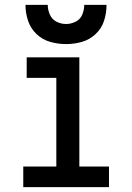

<svg xmlns="http://www.w3.org/2000/svg" viewBox="-20 -764 540 784"><path d="M75 0H425V-84H304V-530H89V-446H210V-84H75ZM250 -584Q283 -584 314.5 -593Q346 -602 370.5 -625Q395 -648 405 -679.5Q415 -711 415 -744H324Q324 -724 316 -704.5Q308 -685 289 -675.5Q270 -666 250 -666Q229 -666 210.5 -675.5Q192 -685 183.5 -704.5Q175 -724 175 -744H84Q84 -711 94.5 -679.5Q105 -648 129 -625Q153 -602 185 -593Q217 -584 250 -584Z"/></svg>

Font: Iosevka SS08 Medium
Style: Regular
Weight: 500
Monospace: yes
Designer: Belleve Invis
Foundry: Belleve Invis
Version: Version 3.4.3; ttfautohint (v1.8.3)